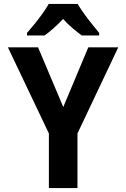

<svg xmlns="http://www.w3.org/2000/svg" viewBox="-20 -954 640 974"><path d="M228 0V-277L20 -714H173L301 -411L428 -714H580L373 -277V0ZM117 -787Q134 -806 155.5 -832.5Q177 -859 196.5 -886.5Q216 -914 227 -934H374Q387 -912 405.5 -886Q424 -860 444.5 -834.5Q465 -809 483 -787V-774H395Q373 -790 348 -811Q323 -832 300 -858Q276 -832 251.5 -810.5Q227 -789 206 -774H117Z"/></svg>

Font: Noto Sans Mono
Style: Bold
Weight: 700
Designer: Monotype Design Team
Foundry: Monotype Imaging Inc.
Version: Version 2.014